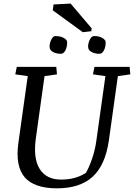

<svg xmlns="http://www.w3.org/2000/svg" viewBox="-20 -1030 740 1061"><path d="M116.2 -50.8Q64 -112.3 81.5 -239.7L133.3 -609.4L64.5 -619.1L72.8 -660.6H291L294.9 -619.1L226.1 -609.4L178.2 -266.6Q162.6 -153.8 199.7 -95.7Q236.8 -37.6 317.4 -37.6Q397.9 -37.6 454.6 -74.7Q472.7 -105.5 489.3 -154.3Q505.9 -203.1 512.7 -254.4L562.5 -609.4L493.7 -619.1L502 -660.6H696.3L700.2 -619.1L631.3 -609.4L581.5 -252.9Q561.5 -116.2 491.2 -52.7Q420.9 10.7 294.9 10.7Q168.9 10.7 116.2 -50.8ZM484.4 -857.4 437.5 -852.1 271.5 -973.1 275.9 -1005.4 370.1 -1010.3 486.8 -873ZM500 -830.6Q527.3 -831.1 545.4 -820.3Q564 -809.6 564 -795.9Q564 -769.5 554.2 -751.5Q544.4 -732.9 530.3 -732.9Q516.6 -732.4 504.9 -735.4Q493.2 -738.3 485.4 -743.2Q466.8 -752.9 466.8 -772.5Q466.8 -792 476.6 -811.5Q486.3 -831.1 500 -830.6ZM286.6 -830.6Q313.5 -830.6 332.5 -820.3Q351.1 -810.1 351.1 -796.4Q351.1 -770 341.3 -751.5Q331.5 -732.9 317.4 -732.9Q303.7 -732.4 292 -735.4Q280.3 -738.3 272 -743.2Q253.9 -753.4 253.9 -772.5Q253.9 -792 263.7 -811.5Q273.4 -831.1 286.6 -830.6Z"/></svg>

Font: NoticiaText-Italic
Style: Italic
Weight: 400
Italic angle: -8°
Designer: JM Sole
Foundry: JM Sole
Version: Version 1.003